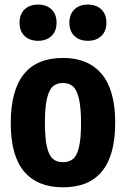

<svg xmlns="http://www.w3.org/2000/svg" viewBox="-20 -809 551 840"><path d="M27 -270.5Q27 -555.5 255.5 -555.5Q366 -555.5 425 -485.2Q484 -415 484 -272Q484 10.5 255.5 10.5Q144.5 10.5 85.8 -58.2Q27 -127 27 -270.5ZM334.5 -270Q334.5 -339.5 325.2 -378Q316 -416.5 299 -431.2Q282 -446 255.5 -446Q229 -446 212 -431.5Q195 -417 185.8 -379Q176.5 -341 176.5 -272.5Q176.5 -203.5 185.5 -165.8Q194.5 -128 211.5 -113.8Q228.5 -99.5 255.5 -99.5Q282.5 -99.5 299.5 -113.5Q316.5 -127.5 325.5 -164.8Q334.5 -202 334.5 -270ZM65.5 -709.5Q65.5 -746.5 87.5 -767.8Q109.5 -789 146.5 -789Q183.5 -789 205.5 -767.8Q227.5 -746.5 227.5 -709.5Q227.5 -673 205.5 -651.8Q183.5 -630.5 146.5 -630.5Q109.5 -630.5 87.5 -651.8Q65.5 -673 65.5 -709.5ZM283.5 -709.5Q283.5 -746.5 305.5 -767.8Q327.5 -789 364.5 -789Q401.5 -789 423.5 -767.8Q445.5 -746.5 445.5 -709.5Q445.5 -673 423.5 -651.8Q401.5 -630.5 364.5 -630.5Q327.5 -630.5 305.5 -651.8Q283.5 -673 283.5 -709.5Z"/></svg>

Font: Encode Sans Condensed
Style: Bold
Weight: 700
Width: 3
Designer: Multiple Designers
Foundry: Impallari Type
Version: Version 2.000